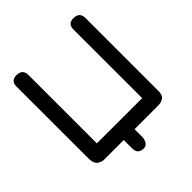

<svg xmlns="http://www.w3.org/2000/svg" viewBox="-235 -906 1199 1199"><g transform="rotate(-45 364.5 -307.0)"><path d="M107.4 -750Q158.7 -748.5 158.7 -697.3V-93.8L558.6 -93.3Q558.6 -396.5 558.1 -700.2Q558.1 -751.5 610.8 -750Q662.1 -748.5 662.1 -697.3V-63Q664.6 -5.4 629.4 3.9Q615.2 10.3 593.3 10.3H387.7V85Q378.9 136.7 343.3 136.2Q292.5 135.3 292.5 85.4Q292.5 47.9 292 10.3H120.6Q103 10.3 91.8 3.4Q55.2 -7.3 55.2 -64.5L54.7 -700.2Q54.7 -751.5 107.4 -750Z"/></g></svg>

Font: Comic Relief
Style: Regular
Weight: 400
Designer: Jeff Davis
Foundry: Loudifier
Version: Version 1.0